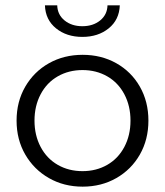

<svg xmlns="http://www.w3.org/2000/svg" viewBox="-20 -693 616 718"><path d="M289 5Q219 5 163 -27Q107 -59 74.5 -115Q42 -171 42 -242Q42 -313 74.5 -369Q107 -425 163 -456.5Q219 -488 289 -488Q359 -488 415 -456.5Q471 -425 503 -369Q535 -313 535 -242Q535 -171 503 -115Q471 -59 415 -27Q359 5 289 5ZM288.5 -53Q340 -53 381 -76.5Q422 -100 445 -143.5Q468 -187 468 -242Q468 -297 445 -340.5Q422 -384 381 -407.5Q340 -431 288.5 -431Q237 -431 196 -407.5Q155 -384 132 -340.5Q109 -297 109 -242Q109 -187 132 -143.5Q155 -100 196 -76.5Q237 -53 288.5 -53ZM148 -673H194Q195 -638 221.5 -616.5Q248 -595 288 -595Q328 -595 354.5 -616.5Q381 -638 382 -673H428Q426 -619 386.5 -587Q347 -555 288 -555Q229 -555 189.5 -587Q150 -619 148 -673Z"/></svg>

Font: Montserrat Ace
Style: Regular
Weight: 400
Designer: Julieta Ulanovsky
Foundry: Julieta Ulanovsky
Version: Version 1